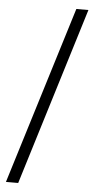

<svg xmlns="http://www.w3.org/2000/svg" viewBox="-63 -830 519 1046"><g transform="rotate(5 196.0 -307.0)"><path d="M11 179H78L377 -793H311Z"/></g></svg>

Font: Noto Sans CJK TC Regular
Style: Regular
Weight: 400
Designer: Ryoko NISHIZUKA (kana & ideographs); Paul D. Hunt (Latin, Greek & Cyrillic); Wenlong ZHANG (bopomofo); Sandoll Communica
Foundry: Adobe Systems Incorporated
Version: Version 1.001;PS 1.001;hotconv 1.0.78;makeotf.lib2.5.61930